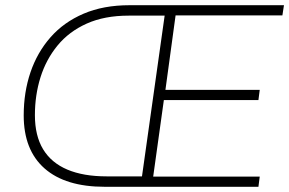

<svg xmlns="http://www.w3.org/2000/svg" viewBox="-20 -717 1110 737"><path d="M382 0Q231 0 151 -70.5Q71 -141 71 -274Q71 -363 97 -439.5Q123 -516 174 -574Q225 -632 301 -664.5Q377 -697 477 -697H1070L1064 -658H654L615 -372H977L972 -333H609L568 -39H977L972 0ZM389 -40H525L612 -657H474Q381 -657 313 -626.5Q245 -596 201 -542.5Q157 -489 135.5 -420.5Q114 -352 114 -275Q114 -196 145.5 -144Q177 -92 238.5 -66Q300 -40 389 -40Z"/></svg>

Font: Hanken Grotesk ExtraLight
Style: Italic
Weight: 250
Italic angle: -8°
Designer: Alfredo Marco Pradil
Foundry: Hanken Design Co.
Version: Version 3.013